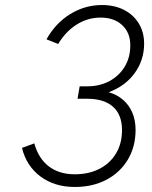

<svg xmlns="http://www.w3.org/2000/svg" viewBox="-20 -732 606 764"><path d="M277.5 12Q197 12 141 -29.8Q85 -71.5 67.5 -143.5L116.5 -161.5Q133 -101.5 174.2 -70Q215.5 -38.5 277.5 -38.5Q334 -38.5 376.2 -60.5Q418.5 -82.5 442 -122Q465.5 -161.5 465.5 -214.5Q465.5 -275 430 -307Q394.5 -339 327 -339H288.5L297 -388.5H327Q377 -388.5 415.8 -409.5Q454.5 -430.5 476.5 -467.2Q498.5 -504 498.5 -551.5Q498.5 -602 466.2 -632Q434 -662 380.5 -662Q329.5 -662 285.8 -634.8Q242 -607.5 211.5 -557L165 -575.5Q200.5 -639.5 259.2 -675.8Q318 -712 385.5 -712Q435.5 -712 473.2 -692.8Q511 -673.5 532.2 -638.8Q553.5 -604 553.5 -558Q553.5 -493 516 -441.2Q478.5 -389.5 412.5 -365Q446 -355.5 470 -334.5Q494 -313.5 506.8 -283.2Q519.5 -253 519.5 -215.5Q519.5 -148.5 488.8 -97Q458 -45.5 403.5 -16.8Q349 12 277.5 12Z"/></svg>

Font: Overpass ExtraLight
Style: Italic
Weight: 250
Italic angle: -10°
Designer: Delve Withrington, Dave Bailey, Thomas Jockin
Foundry: Delve Fonts LLC
Version: Version 4.000